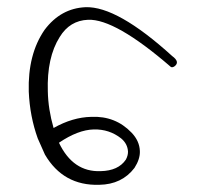

<svg xmlns="http://www.w3.org/2000/svg" viewBox="-20 -755 565 534"><path d="M241 -395Q197 -394 144 -358Q183 -276 260 -279Q309 -280 330 -311Q336 -322 336 -333Q335 -355 317 -370Q284 -396 241 -395ZM218 -735Q306 -738 459 -599Q481 -583 466 -571Q459 -566 455 -569Q300 -703 225 -700Q174 -698 146 -652Q110 -595 113 -501Q114 -451 129 -399Q182 -429 234 -430Q301 -433 346 -386Q368 -363 369 -335Q370 -313 354 -288Q319 -242 256 -241Q156 -238 105 -325L85 -370Q63 -431 60 -500Q57 -604 104 -672Q149 -732 218 -735Z"/></svg>

Font: Miso
Style: Regular
Weight: 400
Version: Version 1.1